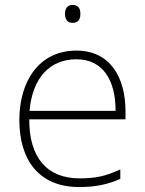

<svg xmlns="http://www.w3.org/2000/svg" viewBox="-20 -744 585 774"><path d="M272 -724C251 -724 242 -709 242 -688C242 -667 251 -652 272 -652C297 -652 304 -667 304 -688C304 -709 297 -724 272 -724ZM288 -540C136 -540 58 -415 58 -260C58 -100 136 10 299 10C365 10 413 0 465 -23V-61C404 -33 365 -25 300 -25C169 -25 97 -110 98 -263H486V-294C486 -434 423 -540 288 -540ZM288 -505C395 -505 446 -421 446 -297H99C111 -432 182 -505 288 -505Z"/></svg>

Font: Noto Sans Sinhala UI ExtraLight
Style: Regular
Weight: 200
Designer: Jelle Bosma - Monotype Design Team
Foundry: Monotype Imaging Inc.
Version: Version 2.006